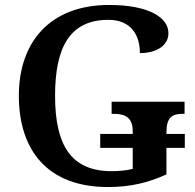

<svg xmlns="http://www.w3.org/2000/svg" viewBox="-20 -744 788 774"><path d="M415 10C504 10 577 -7 651 -41V-148H725V-204H651V-211C651 -270 674 -285 714 -285H724V-334H430V-285H440C485 -285 515 -270 515 -215V-204H384V-148H515V-63C490 -57 460 -54 430 -54C264 -54 202 -162 202 -358C202 -554 262 -664 417 -664C507 -664 544 -604 544 -530C616 -530 659 -564 659 -610C659 -674 579 -724 420 -724C181 -724 56 -574 56 -358C56 -137 173 10 415 10Z"/></svg>

Font: Noto Serif Semi
Style: Regular
Weight: 600
Designer: Monotype Design Team
Foundry: Monotype Imaging Inc.
Version: Version 1.002